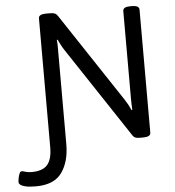

<svg xmlns="http://www.w3.org/2000/svg" viewBox="-155 -757 934 1025"><g transform="rotate(-5 312.0 -245.0)"><path d="M-4 212Q-17 212 -32.5 211Q-48 210 -62.5 206.5Q-77 203 -86 196.5Q-95 190 -95 180Q-95 178 -93 164.5Q-91 151 -86 138Q-81 125 -73 125Q-67 125 -53.5 129.5Q-40 134 -20 134Q39 134 64.5 104.5Q90 75 90 11V-680Q90 -702 130 -702H151Q168 -702 177 -698Q186 -694 193 -683L507 -209Q517 -194 525 -179.5Q533 -165 540 -149L544 -150Q543 -167 542.5 -181.5Q542 -196 542 -218V-680Q542 -702 582 -702H589Q629 -702 629 -680V-20Q629 2 589 2H569Q555 2 547 -1.5Q539 -5 534 -12L212 -498Q202 -513 194.5 -527.5Q187 -542 179 -558L175 -557Q177 -540 177 -525.5Q177 -511 177 -489V1Q177 95 135.5 153.5Q94 212 -4 212Z"/></g></svg>

Font: Asap
Style: Regular
Weight: 400
Designer: Pablo Cosgaya
Foundry: Omnibus-Type
Version: Version 3.001